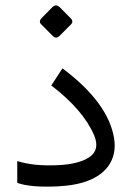

<svg xmlns="http://www.w3.org/2000/svg" viewBox="-20 -694 496 722"><path d="M195.8 -72.8Q278.3 -76.2 318.8 -105Q356 -132.8 334 -185.1Q293.5 -280.3 172.9 -372.6L214.8 -437Q387.7 -307.6 409.2 -172.9Q418.5 -113.3 387.2 -69.3Q336.4 0 197.3 6.8Q95.2 11.7 44.9 -6.3V-88.4Q105 -68.8 195.8 -72.8ZM205.1 -666.4 245.9 -625.2Q257.9 -613.2 246.4 -601.7L203.6 -558.8Q190.5 -546.3 178.5 -558.8L135.7 -601.7Q123.6 -613.2 137.2 -626.7L176.9 -667Q190.5 -680.5 205.1 -666.4Z"/></svg>

Font: Elshan
Style: Regular
Weight: 400
Foundry: DejaVu fonts team - Redesigned by Saber Rastikerdar (Samim font) - Edited by Jalil Hamdollahi
Version: Version 0.9.9; ttfautohint (v1.4.1.5-446e)